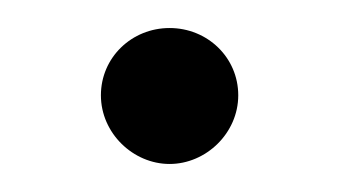

<svg xmlns="http://www.w3.org/2000/svg" viewBox="-20 -113 242 137"><path d="M150 -45C150 -72 128 -93 101 -93C74 -93 52 -72 52 -45C52 -18 75 4 101 4C127 4 150 -18 150 -45Z"/></svg>

Font: Charger Static
Style: 2
Weight: 1000
Designer: Jasper
Foundry: KineticPlasma Fonts/Cannot Into Space Fonts
Version: Version 1.1